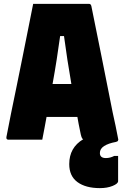

<svg xmlns="http://www.w3.org/2000/svg" viewBox="-20 -720 640 990"><path d="M198 0H21Q18 0 15 -3Q12 -6 13 -13Q23 -67 37 -135.5Q51 -204 66.5 -279Q82 -354 97 -429.5Q112 -505 126 -574.5Q140 -644 151 -700H440Q448 -700 451 -689Q477 -562 504.5 -424Q532 -286 561 -140Q569 -106 576 -71Q583 -36 590 0Q590 2 588 6Q586 10 577 12Q539 19 517 33Q495 47 495 69Q495 95 526 95Q548 95 569 84H589V214Q589 227 561 238.5Q533 250 495 250Q422 250 379.5 219Q337 188 337 126Q337 41 409 -2Q404 -4 400.5 -13Q397 -22 393 -44Q389 -63 385.5 -81Q382 -99 379 -117H220Q215 -89 209.5 -60Q204 -31 198 0ZM290 -534Q282 -475 272.5 -414Q263 -353 251 -287H348Q337 -351 327.5 -412Q318 -473 310 -534Z"/></svg>

Font: Recursive Mn Lnr St Blk
Style: Regular
Weight: 900
Monospace: yes
Version: Version 1.079;hotconv 1.0.112;makeotfexe 2.5.65598; ttfautoh